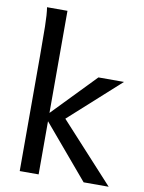

<svg xmlns="http://www.w3.org/2000/svg" viewBox="-87 -842 679 903"><g transform="rotate(10 252.5 -390.5)"><path d="M70.8 0V-551.8Q70.8 -630.9 69.8 -690.2Q68.8 -749.5 63.5 -781.2H161.1V-293.5L358.9 -498H481L239.3 -279.8L495.6 0H376L161.1 -253.9V0Z"/></g></svg>

Font: Andika Compact
Style: Regular
Weight: 400
Designer: Victor Gaultney, Annie Olsen, Julie Remington, Don Collingsworth, Eric Hays, Becca Hirsbrunner
Foundry: SIL International
Version: Version 5.000 ; LnSpcTght